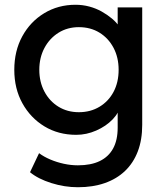

<svg xmlns="http://www.w3.org/2000/svg" viewBox="-20 -556 689 806"><path d="M106 167 144 87Q164 102 191 113.5Q218 125 248 131.5Q278 138 307 138Q362 138 399 120Q436 102 455 67Q474 32 474 -20V-121L485 -114Q480 -83 452.5 -54.5Q425 -26 384 -8Q343 10 300 10Q225 10 166.5 -25.5Q108 -61 74 -122.5Q40 -184 40 -263Q40 -342 73.5 -403.5Q107 -465 165.5 -500.5Q224 -536 297 -536Q327 -536 355 -528.5Q383 -521 407 -507.5Q431 -494 450 -478Q469 -462 481 -444Q493 -426 496 -410L474 -402V-525H577V-32Q577 31 558.5 79.5Q540 128 505 161.5Q470 195 420 212.5Q370 230 307 230Q251 230 195.5 212.5Q140 195 106 167ZM478 -263Q478 -315 456.5 -355.5Q435 -396 397.5 -419Q360 -442 311 -442Q263 -442 225.5 -418.5Q188 -395 166.5 -354.5Q145 -314 145 -263Q145 -212 166.5 -171.5Q188 -131 225.5 -108Q263 -85 311 -85Q360 -85 398 -108Q436 -131 457 -171Q478 -211 478 -263Z"/></svg>

Font: Mach
Style: Regular
Weight: 400
Version: Version 1.002